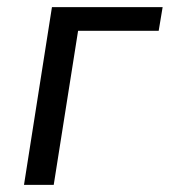

<svg xmlns="http://www.w3.org/2000/svg" viewBox="-20 -516 474 536"><path d="M47 0 125 -496H434L423 -430H198L130 0Z"/></svg>

Font: Nunito Sans 7pt Condensed
Style: Italic
Weight: 400
Width: 3
Italic angle: -9°
Designer: Vernon Adams
Foundry: Vernon Adams
Version: Version 3.101;gftools[0.9.27]